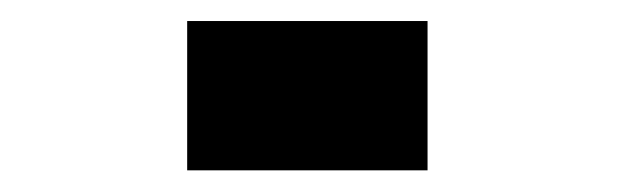

<svg xmlns="http://www.w3.org/2000/svg" viewBox="-20 -776 576 179"><path d="M378.6 -756.4H154.5V-617.2H378.6Z"/></svg>

Font: TID UI
Style: Bold
Weight: 700
Designer: The TID Project Authors
Foundry: Bakken & Bæck
Version: Version 1.001;hotconv 1.0.109;makeotfexe 2.5.65596